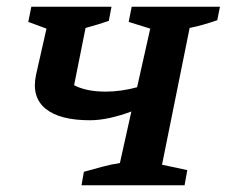

<svg xmlns="http://www.w3.org/2000/svg" viewBox="-20 -550 673 570"><path d="M222 0 229 -40Q255 -47 282 -54.5Q309 -62 336 -66L370 -219Q338 -207 306.5 -200Q275 -193 247 -193Q157 -193 115 -227.5Q73 -262 87 -328L118 -465L64 -485L73 -530H311L303 -488Q285 -482 270.5 -477.5Q256 -473 234 -467L200 -297Q236 -278 294 -278Q339 -278 387 -291L426 -465L362 -485L371 -530H633L625 -490Q605 -483 584 -477Q563 -471 543 -467L461 -61L536 -45L528 0Z"/></svg>

Font: Piazzolla SC SemiBold
Style: Italic
Weight: 600
Italic angle: -11.3°
Designer: Juan Pablo del Peral
Foundry: Huerta Tipografica
Version: Version 1.330